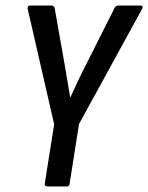

<svg xmlns="http://www.w3.org/2000/svg" viewBox="-20 -675 536 695"><path d="M152 0Q141 0 142 -10L176 -225L80 -644Q79 -655 90 -655H167Q175 -655 178 -645L213 -447Q218 -416 223.5 -385.5Q229 -355 234 -323H235Q249 -354 263.5 -384.5Q278 -415 294 -446L394 -645Q399 -655 407 -655H488Q494 -655 495.5 -652Q497 -649 495 -644L266 -226L232 -10Q231 0 222 0Z"/></svg>

Font: Sofia Sans Condensed SemiBold
Style: Italic
Weight: 600
Italic angle: -9°
Version: Version 4.100